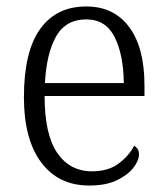

<svg xmlns="http://www.w3.org/2000/svg" viewBox="-20 -564 515 594"><path d="M256 10Q161 10 107.5 -61.5Q54 -133 54 -263Q54 -404 104 -474Q154 -544 247 -544Q332 -544 379.5 -480.5Q427 -417 427 -299V-267H118Q118 -148 157 -91Q196 -34 265 -34Q315 -34 347 -58Q379 -82 395 -113Q401 -110 405.5 -103.5Q410 -97 410 -86Q410 -68 393 -45.5Q376 -23 342 -6.5Q308 10 256 10ZM363 -307Q362 -395 334.5 -449.5Q307 -504 247 -504Q184 -504 154 -452Q124 -400 119 -307Z"/></svg>

Font: Noto Serif Lao SemiCondensed Light
Style: Regular
Weight: 300
Width: 4
Designer: Monotype Design Team
Foundry: Monotype Imaging Inc.
Version: Version 2.003; ttfautohint (v1.8.4.7-5d5b)